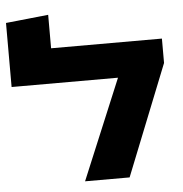

<svg xmlns="http://www.w3.org/2000/svg" viewBox="-53 -811 823 863"><g transform="rotate(-5 358.0 -380.0)"><path d="M296 0 484 -451H4V-740L196 -760V-609H696V-499L497 0Z"/></g></svg>

Font: Noto Sans Hebrew Thin Black
Style: Regular
Weight: 900
Version: Version 3.001